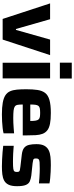

<svg xmlns="http://www.w3.org/2000/svg" viewBox="616 -1400 791 2064"><g transform="rotate(90 1012.0 -367.5)"><path d="M183 0 16 -510H186L291 -143H301L405 -510H572L405 0Z M653 -615V-743H824V-615ZM654 0V-510H822V0Z M1210 8Q1134 8 1084 -1Q1034 -10 1004.5 -29Q975 -48 961 -79Q947 -110 943 -153.5Q939 -197 939 -254Q939 -324 946.5 -374Q954 -424 978 -456Q1002 -488 1054 -503Q1106 -518 1194 -518Q1265 -518 1310 -509Q1355 -500 1380.5 -480Q1406 -460 1418 -429Q1430 -398 1432.5 -354.5Q1435 -311 1435 -254V-216H1103Q1103 -182 1106.5 -161.5Q1110 -141 1124 -131Q1138 -121 1168 -117.5Q1198 -114 1250 -114Q1272 -114 1300 -115Q1328 -116 1357.5 -118.5Q1387 -121 1413 -123V-10Q1391 -4 1357 0Q1323 4 1285 6Q1247 8 1210 8ZM1280 -279V-299Q1280 -335 1276 -356Q1272 -377 1262.5 -387Q1253 -397 1236 -400Q1219 -403 1193 -403Q1163 -403 1145 -399.5Q1127 -396 1118 -385Q1109 -374 1106 -352.5Q1103 -331 1103 -297H1298Z M1768 8Q1733 8 1693 6Q1653 4 1615 1Q1577 -2 1547 -6V-119Q1565 -118 1587 -116Q1609 -114 1632.5 -113Q1656 -112 1678.5 -111.5Q1701 -111 1719 -111Q1771 -111 1793.5 -114.5Q1816 -118 1822 -127Q1828 -136 1828 -152Q1828 -168 1824 -175Q1820 -182 1808 -185Q1796 -188 1770 -191L1640 -206Q1591 -212 1567.5 -232Q1544 -252 1536.5 -285.5Q1529 -319 1529 -363Q1529 -418 1546.5 -449Q1564 -480 1594.5 -495Q1625 -510 1666 -514Q1707 -518 1755 -518Q1790 -518 1826.5 -516Q1863 -514 1896 -511Q1929 -508 1951 -503V-390Q1923 -393 1893.5 -395Q1864 -397 1837.5 -398Q1811 -399 1792 -399Q1747 -399 1723.5 -397Q1700 -395 1691.5 -387Q1683 -379 1683 -360Q1683 -346 1685.5 -339Q1688 -332 1699 -328.5Q1710 -325 1734 -322L1867 -308Q1904 -303 1929.5 -291.5Q1955 -280 1968 -248.5Q1981 -217 1981 -155Q1981 -98 1965.5 -65Q1950 -32 1921 -16.5Q1892 -1 1853.5 3.5Q1815 8 1768 8Z"/></g></svg>

Font: Saira SemiExpanded
Style: Bold
Weight: 700
Width: 6
Designer: Hector Gatti with collaboration of the Omnibus-Type team
Foundry: Omnibus-Type
Version: Version 1.101